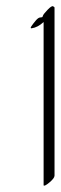

<svg xmlns="http://www.w3.org/2000/svg" viewBox="-20 -575 196 619"><path d="M155.8 -8.8Q155.8 -0.5 139.4 13.2Q123 26.9 120.6 22.5V-503.9Q101.1 -486.3 82.5 -483.9Q76.2 -482.9 81.1 -490.2Q85.9 -497.6 94.5 -507.8Q103 -518.1 108.9 -518.6Q114.7 -519 116.7 -520Q117.7 -522 119.1 -525.9Q120.6 -529.8 133.5 -543.5Q146.5 -557.1 151.1 -554.7Q155.8 -552.2 155.8 -550.8Z"/></svg>

Font: ML-NILA01_NewLipi
Style: Regular
Weight: 400
Designer: CLT@C-DIT
Version: Version ML-NILA01_NewLipi 2.